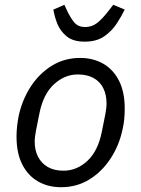

<svg xmlns="http://www.w3.org/2000/svg" viewBox="-20 -770 590 802"><path d="M235 12Q181 12 139 -12Q97 -36 73 -83Q49 -130 49 -200Q49 -222 51.5 -243.5Q54 -265 58 -286Q73 -354 108.5 -408.5Q144 -463 196.5 -495.5Q249 -528 315 -528Q369 -528 411 -504Q453 -480 477 -433Q501 -386 501 -316Q501 -294 499 -272.5Q497 -251 492 -230Q478 -163 442 -108Q406 -53 353.5 -20.5Q301 12 235 12ZM245 -57Q301 -57 345 -98Q389 -139 405 -218L420 -293Q422 -304 423.5 -315.5Q425 -327 425 -338Q425 -374 411.5 -401.5Q398 -429 371 -444Q344 -459 305 -459Q250 -459 205.5 -418Q161 -377 145 -298L130 -223Q128 -212 126.5 -200.5Q125 -189 125 -178Q125 -142 139 -115Q153 -88 179.5 -72.5Q206 -57 245 -57ZM334 -596Q285 -596 258 -618.5Q231 -641 219 -672Q207 -703 203 -730L249 -750L259 -728Q275 -694 291 -675.5Q307 -657 336 -657Q363 -657 385 -673.5Q407 -690 436 -728L453 -750L501 -730Q488 -703 467.5 -671.5Q447 -640 415 -618Q383 -596 334 -596Z"/></svg>

Font: IBM Plex Sans Var
Style: Italic
Weight: 400
Italic angle: -11.31°
Designer: Mike Abbink, Paul van der Laan, Pieter van Rosmalen
Foundry: Bold Monday
Version: Version 1.001